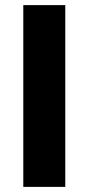

<svg xmlns="http://www.w3.org/2000/svg" viewBox="-20 -730 347 750"><path d="M71 0V-710H235V0Z"/></svg>

Font: Oxford Sans
Style: Regular
Weight: 800
Designer: Matt McInerney, Pablo Impallari, Rodrigo Fuenzalida
Foundry: Matt McInerney, Pablo Impallari, Rodrigo Fuenzalida
Version: Version 3.000g; ttfautohint (v1.5) -l 8 -r 28 -G 28 -x 14 -D